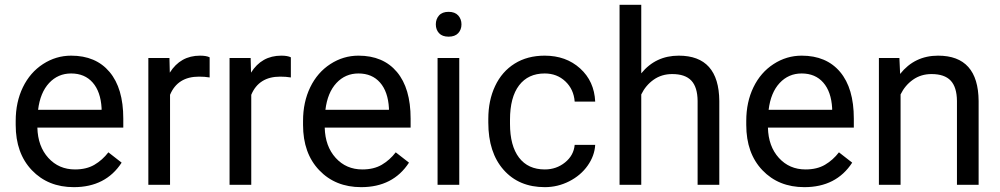

<svg xmlns="http://www.w3.org/2000/svg" viewBox="-20 -770 4165 800"><path d="M287.6 9.8Q180.2 9.8 112.8 -60.8Q45.4 -131.3 45.4 -249.5V-266.1Q45.4 -344.7 75.4 -406.5Q105.5 -468.3 159.4 -503.2Q213.4 -538.1 276.4 -538.1Q379.4 -538.1 436.5 -470.2Q493.7 -402.3 493.7 -275.9V-238.3H135.7Q137.7 -160.2 181.4 -112.1Q225.1 -64 292.5 -64Q340.3 -64 373.5 -83.5Q406.7 -103 431.6 -135.3L486.8 -92.3Q420.4 9.8 287.6 9.8ZM276.4 -463.9Q221.7 -463.9 184.6 -424.1Q147.5 -384.3 138.7 -312.5H403.3V-319.3Q399.4 -388.2 366.2 -426Q333 -463.9 276.4 -463.9Z M853.5 -447.3Q833 -450.7 809.1 -450.7Q720.2 -450.7 688.5 -375V0H598.1V-528.3H686L687.5 -467.3Q731.9 -538.1 813.5 -538.1Q839.8 -538.1 853.5 -531.2Z M1191.9 -447.3Q1171.4 -450.7 1147.5 -450.7Q1058.6 -450.7 1026.9 -375V0H936.5V-528.3H1024.4L1025.9 -467.3Q1070.3 -538.1 1151.9 -538.1Q1178.2 -538.1 1191.9 -531.2Z M1484.9 9.8Q1377.4 9.8 1310.1 -60.8Q1242.7 -131.3 1242.7 -249.5V-266.1Q1242.7 -344.7 1272.7 -406.5Q1302.7 -468.3 1356.7 -503.2Q1410.6 -538.1 1473.6 -538.1Q1576.7 -538.1 1633.8 -470.2Q1690.9 -402.3 1690.9 -275.9V-238.3H1333Q1335 -160.2 1378.7 -112.1Q1422.4 -64 1489.7 -64Q1537.6 -64 1570.8 -83.5Q1604 -103 1628.9 -135.3L1684.1 -92.3Q1617.7 9.8 1484.9 9.8ZM1473.6 -463.9Q1418.9 -463.9 1381.8 -424.1Q1344.7 -384.3 1335.9 -312.5H1600.6V-319.3Q1596.7 -388.2 1563.5 -426Q1530.3 -463.9 1473.6 -463.9Z M1893.6 0H1803.2V-528.3H1893.6ZM1795.9 -668.5Q1795.9 -690.4 1809.3 -705.6Q1822.8 -720.7 1849.1 -720.7Q1875.5 -720.7 1889.2 -705.6Q1902.8 -690.4 1902.8 -668.5Q1902.8 -646.5 1889.2 -631.8Q1875.5 -617.2 1849.1 -617.2Q1822.8 -617.2 1809.3 -631.8Q1795.9 -646.5 1795.9 -668.5Z M2250 -64Q2298.3 -64 2334.5 -93.3Q2370.6 -122.6 2374.5 -166.5H2460Q2457.5 -121.1 2428.7 -80.1Q2399.9 -39.1 2351.8 -14.6Q2303.7 9.8 2250 9.8Q2142.1 9.8 2078.4 -62.3Q2014.6 -134.3 2014.6 -259.3V-274.4Q2014.6 -351.6 2043 -411.6Q2071.3 -471.7 2124.3 -504.9Q2177.2 -538.1 2249.5 -538.1Q2338.4 -538.1 2397.2 -484.9Q2456.1 -431.6 2460 -346.7H2374.5Q2370.6 -397.9 2335.7 -430.9Q2300.8 -463.9 2249.5 -463.9Q2180.7 -463.9 2142.8 -414.3Q2105 -364.7 2105 -271V-253.9Q2105 -162.6 2142.6 -113.3Q2180.2 -64 2250 -64Z M2651.9 -464.4Q2711.9 -538.1 2808.1 -538.1Q2975.6 -538.1 2977.1 -349.1V0H2886.7V-349.6Q2886.2 -406.7 2860.6 -434.1Q2835 -461.4 2780.8 -461.4Q2736.8 -461.4 2703.6 -438Q2670.4 -414.6 2651.9 -376.5V0H2561.5V-750H2651.9Z M3331.5 9.8Q3224.1 9.8 3156.7 -60.8Q3089.4 -131.3 3089.4 -249.5V-266.1Q3089.4 -344.7 3119.4 -406.5Q3149.4 -468.3 3203.4 -503.2Q3257.3 -538.1 3320.3 -538.1Q3423.3 -538.1 3480.5 -470.2Q3537.6 -402.3 3537.6 -275.9V-238.3H3179.7Q3181.6 -160.2 3225.3 -112.1Q3269 -64 3336.4 -64Q3384.3 -64 3417.5 -83.5Q3450.7 -103 3475.6 -135.3L3530.8 -92.3Q3464.4 9.8 3331.5 9.8ZM3320.3 -463.9Q3265.6 -463.9 3228.5 -424.1Q3191.4 -384.3 3182.6 -312.5H3447.3V-319.3Q3443.4 -388.2 3410.2 -426Q3377 -463.9 3320.3 -463.9Z M3727.5 -528.3 3730.5 -461.9Q3791 -538.1 3888.7 -538.1Q4056.2 -538.1 4057.6 -349.1V0H3967.3V-349.6Q3966.8 -406.7 3941.2 -434.1Q3915.5 -461.4 3861.3 -461.4Q3817.4 -461.4 3784.2 -438Q3751 -414.6 3732.4 -376.5V0H3642.1V-528.3Z"/></svg>

Font: Shabnam FD
Style: Regular
Weight: 400
Foundry: DejaVu fonts team - Redesigned by Saber Rastikerdar - Based on Vazir font
Version: Version 5.00;October 20, 2019;FontCreator 12.0.0.2547 64-bit